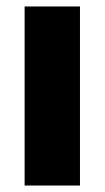

<svg xmlns="http://www.w3.org/2000/svg" viewBox="-20 -639 323 593"><path d="M227 -66V-619H56V-66Z"/></svg>

Font: Noto Sans Malayalam UI Condensed Black
Style: Regular
Weight: 900
Width: 3
Designer: Jelle Bosma - Monotype Design Team
Foundry: Monotype Imaging Inc.
Version: Version 2.104